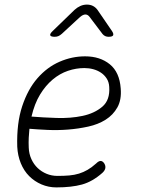

<svg xmlns="http://www.w3.org/2000/svg" viewBox="-20 -805 640 835"><path d="M433 -95Q440 -84 438 -73.5Q436 -63 425 -53Q382 -15 336.5 -2.5Q291 10 225 10Q191 10 160.5 -3Q130 -16 107 -39Q84 -62 70.5 -95Q57 -128 55 -167Q52 -269 76.5 -343Q101 -417 143 -465Q185 -513 239 -536.5Q293 -560 350 -560Q415 -560 457.5 -525.5Q500 -491 505 -420Q509 -371 490.5 -338Q472 -305 439.5 -284.5Q407 -264 364 -254.5Q321 -245 276 -241.5Q231 -238 187 -240Q143 -242 108 -245Q106 -226 105 -206Q104 -186 105 -163Q106 -136 116.5 -113Q127 -90 144 -74Q161 -58 183 -49Q205 -40 230 -40Q259 -40 281.5 -42Q304 -44 323.5 -50Q343 -56 361 -66.5Q379 -77 398 -94Q409 -105 417.5 -105Q426 -105 433 -95ZM117 -298Q166 -294 226.5 -292Q287 -290 339 -301Q391 -312 425 -341Q459 -370 455 -427Q454 -448 444 -463.5Q434 -479 419 -489Q404 -499 385.5 -504Q367 -509 347 -509Q311 -509 275.5 -497Q240 -485 209 -459Q178 -433 154 -393.5Q130 -354 117 -298ZM218 -645Q201 -645 198.5 -651.5Q196 -658 210 -671L304 -762Q316 -773 329.5 -779Q343 -785 358 -785Q373 -785 384.5 -779Q396 -773 404 -762L467 -670Q475 -658 472 -651.5Q469 -645 452 -645Q444 -645 437.5 -648Q431 -651 426 -657L370 -731Q362 -742 351.5 -742Q341 -742 328 -731L249 -658Q241 -651 234 -648Q227 -645 218 -645Z"/></svg>

Font: Maple Mono Thin
Style: Italic
Weight: 250
Italic angle: -10°
Monospace: yes
Designer: subframe7536
Version: Version 7.000